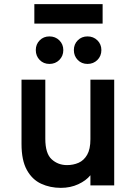

<svg xmlns="http://www.w3.org/2000/svg" viewBox="-20 -896 656 928"><path d="M274 12Q222 12 178.8 -8Q135.5 -28 109.8 -74.5Q84 -121 84 -200V-511H199V-225Q199 -154 229.8 -126Q260.5 -98 304 -98Q334 -98 359.8 -109.2Q385.5 -120.5 401.2 -147.8Q417 -175 417 -223V-511H532V0H417V-49Q396 -23 358.2 -5.5Q320.5 12 274 12ZM219 -587Q190.5 -587 171.8 -606.2Q153 -625.5 153 -654Q153 -682 171.8 -701Q190.5 -720 219 -720Q247.5 -720 266.8 -701Q286 -682 286 -654Q286 -625.5 266.8 -606.2Q247.5 -587 219 -587ZM403 -587Q374.5 -587 355.8 -606.2Q337 -625.5 337 -654Q337 -682 355.8 -701Q374.5 -720 403 -720Q431.5 -720 450.8 -701Q470 -682 470 -654Q470 -625.5 450.8 -606.2Q431.5 -587 403 -587ZM146 -782V-876H476V-782Z"/></svg>

Font: Overpass Mono Light
Style: Regular
Weight: 300
Monospace: yes
Designer: Delve Withrington, Dave Bailey
Foundry: Delve Fonts LLC
Version: Version 4.000